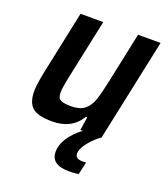

<svg xmlns="http://www.w3.org/2000/svg" viewBox="-131 -603 785 897"><g transform="rotate(20 261.0 -155.0)"><path d="M513 -510 405 0H404Q375 20 349 52Q323 84 323 109Q323 122 332 128.5Q341 135 363 135L377 134L363 197Q342 200 315 200Q226 200 226 135Q226 100 248.5 65.5Q271 31 312 0H300L310 -66H303Q259 8 161 8Q90 8 62.5 -16.5Q35 -41 35 -98Q35 -127 49 -197L115 -510H228L168 -227Q153 -157 153 -134Q153 -106 167.5 -97.5Q182 -89 221 -89Q263 -89 286.5 -107Q310 -125 322 -158.5Q334 -192 348 -259L401 -510Z"/></g></svg>

Font: Saira Semi Condensed Medium
Style: Italic
Weight: 500
Width: 4
Italic angle: -12°
Designer: Hector Gatti with collaboration of the Omnibus-Type team
Foundry: Omnibus-Type
Version: Version 1.001; ttfautohint (v1.8)